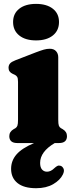

<svg xmlns="http://www.w3.org/2000/svg" viewBox="-20 -754 392 1012"><path d="M170 -541Q114 -541 81.5 -567Q49 -593 49 -638Q49 -682.5 81.5 -708Q114 -733.5 170 -733.5Q226 -733.5 258.5 -708Q291 -682.5 291 -638Q291 -593 258.5 -567Q226 -541 170 -541ZM287 -452V-123.5Q287 -100.5 290.2 -91.8Q293.5 -83 301 -78.5L310 -73.5Q333 -60 333 -36.5Q333 0 290.5 0H268.5Q191.5 45.5 191.5 104.5Q191.5 128.5 201.8 139.8Q212 151 228 151Q248 151 267.5 131.5Q275.5 124 282.8 120.5Q290 117 299.5 120Q309 123 314.8 134.8Q320.5 146.5 311.5 165.5Q297 195.5 260.2 216.8Q223.5 238 170.5 238Q106 238 72.2 210.8Q38.5 183.5 38.5 136Q38.5 93 66.8 60.2Q95 27.5 159.5 0H71.5Q29 0 29 -36.5Q29 -60 52.5 -73.5L61.5 -78.5Q68.5 -83 71.8 -91.8Q75 -100.5 75 -123.5V-322.5Q75 -342 70.2 -349.2Q65.5 -356.5 56.5 -360.5L47.5 -364.5Q25 -374.5 25 -396.5Q25 -410.5 33 -419.5Q41 -428.5 60.5 -436L169 -478Q195.5 -488 211.2 -492.5Q227 -497 242.5 -497Q264 -497 275.5 -484.2Q287 -471.5 287 -452Z"/></svg>

Font: Fraunces 9pt Soft Black
Style: Regular
Weight: 900
Version: Version 1.000;[b76b70a41]